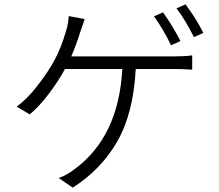

<svg xmlns="http://www.w3.org/2000/svg" viewBox="-20 -822 1017 893"><path d="M738.3 -764.6Q785.2 -698.2 819.3 -630.9L775.4 -611.3Q742.2 -681.6 696.3 -746.1ZM57.6 -326.2Q105.5 -360.4 154.3 -423.3Q203.1 -486.3 232.4 -540Q264.6 -599.6 287.1 -677.7Q296.9 -707 299.8 -747.1L374 -733.4Q366.2 -711.9 351.6 -668Q335 -614.3 311.5 -559.6H786.1Q840.8 -559.6 874 -564.5V-498Q832 -501 786.1 -501H611.3Q600.6 -295.9 525.9 -165Q451.2 -34.2 318.4 50.8L252.9 5.9Q291 -6.8 328.1 -36.1Q532.2 -187.5 548.8 -501H282.2Q251 -443.4 205.1 -383.3Q159.2 -323.2 118.2 -290ZM800.8 -783.2 842.8 -801.8Q892.6 -735.4 925.8 -668.9L881.8 -649.4Q842.8 -728.5 800.8 -783.2Z"/></svg>

Font: Min Sans Light
Style: Regular
Weight: 300
Designer: Jinseong-Kim, NotoSansCJK, Nunito
Foundry: Jinseong-Kim
Version: Version 1.400;Glyphs 3.1.2 (3151)